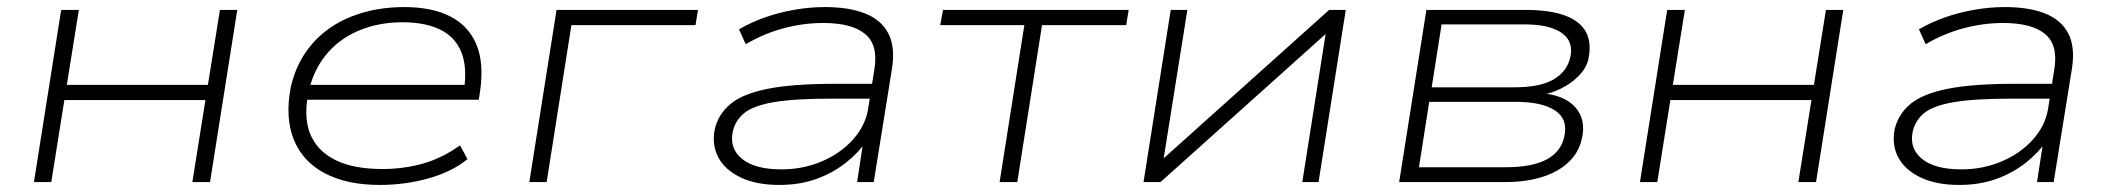

<svg xmlns="http://www.w3.org/2000/svg" viewBox="-20 -515 5979 543"><path d="M76 0 153 -487H203L169 -275H568L602 -487H651L574 0H524L561 -232H162L125 0Z M1054 8Q961 8 898.5 -25Q836 -58 811 -120Q786 -182 802 -267Q818 -339 862.5 -390.5Q907 -442 974.5 -468.5Q1042 -495 1123 -495Q1202 -495 1253.5 -468.5Q1305 -442 1327 -390Q1349 -338 1338 -259L1334 -233H828L834 -275H1318L1292 -259Q1302 -325 1284.5 -368Q1267 -411 1224.5 -431.5Q1182 -452 1118 -452Q1050 -452 993.5 -428Q937 -404 900 -357.5Q863 -311 851 -246L850 -241Q839 -174 860.5 -129Q882 -84 932.5 -60.5Q983 -37 1061 -37Q1122 -37 1176.5 -52.5Q1231 -68 1281 -104L1302 -65Q1260 -30 1193.5 -11Q1127 8 1054 8Z M1477 0 1554 -487H1954L1947 -444H1596L1526 0Z M2184 8Q2119 8 2075 -13Q2031 -34 2012 -69Q1993 -104 2001 -148Q2011 -192 2046 -221Q2081 -250 2152 -264Q2223 -278 2340 -278H2461L2454 -236H2330Q2226 -236 2168 -226Q2110 -216 2084.5 -195Q2059 -174 2052 -141Q2043 -94 2079.5 -65Q2116 -36 2190 -36Q2251 -36 2304 -58.5Q2357 -81 2392 -120Q2427 -159 2435 -206L2453 -320Q2464 -388 2426.5 -419Q2389 -450 2308 -450Q2252 -450 2196 -435Q2140 -420 2089 -390L2070 -432Q2104 -452 2144 -466Q2184 -480 2227.5 -487.5Q2271 -495 2313 -495Q2381 -495 2426.5 -477Q2472 -459 2492 -421Q2512 -383 2503 -323L2451 0H2404L2422 -118L2433 -119Q2409 -84 2372.5 -55Q2336 -26 2289 -9Q2242 8 2184 8Z M2807 0 2877 -444H2639L2647 -487H3172L3165 -444H2927L2857 0Z M3214 0 3291 -487H3338L3270 -61H3264L3739 -487H3786L3709 0H3663L3730 -425H3736L3262 0Z M3937 0 4014 -487H4294Q4362 -487 4405 -471.5Q4448 -456 4465 -425Q4482 -394 4472 -347Q4466 -322 4445 -300.5Q4424 -279 4393.5 -264Q4363 -249 4330 -245L4331 -252Q4402 -248 4434 -213Q4466 -178 4454 -124Q4442 -66 4384.5 -33Q4327 0 4235 0ZM3993 -42H4237Q4313 -42 4354 -64Q4395 -86 4404 -129Q4415 -178 4378 -202.5Q4341 -227 4266 -227H4022ZM4029 -268H4261Q4336 -268 4374 -290.5Q4412 -313 4421 -353Q4431 -398 4396.5 -422Q4362 -446 4292 -446H4057Z M4618 0 4695 -487H4745L4711 -275H5110L5144 -487H5193L5116 0H5066L5103 -232H4704L4667 0Z M5521 8Q5456 8 5412 -13Q5368 -34 5349 -69Q5330 -104 5338 -148Q5348 -192 5383 -221Q5418 -250 5489 -264Q5560 -278 5677 -278H5798L5791 -236H5667Q5563 -236 5505 -226Q5447 -216 5421.5 -195Q5396 -174 5389 -141Q5380 -94 5416.5 -65Q5453 -36 5527 -36Q5588 -36 5641 -58.5Q5694 -81 5729 -120Q5764 -159 5772 -206L5790 -320Q5801 -388 5763.5 -419Q5726 -450 5645 -450Q5589 -450 5533 -435Q5477 -420 5426 -390L5407 -432Q5441 -452 5481 -466Q5521 -480 5564.5 -487.5Q5608 -495 5650 -495Q5718 -495 5763.5 -477Q5809 -459 5829 -421Q5849 -383 5840 -323L5788 0H5741L5759 -118L5770 -119Q5746 -84 5709.5 -55Q5673 -26 5626 -9Q5579 8 5521 8Z"/></svg>

Font: Nunito Sans 10pt Expanded ExtraLight
Style: Italic
Weight: 250
Width: 7
Italic angle: -9°
Designer: Vernon Adams
Foundry: Vernon Adams
Version: Version 3.101;gftools[0.9.27]